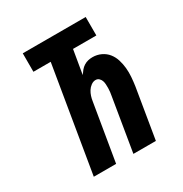

<svg xmlns="http://www.w3.org/2000/svg" viewBox="-171 -863 942 991"><g transform="rotate(-30 300.0 -367.5)"><path d="M103 0 207 -625H104V-735H479V-625H340L316 -483Q324 -495 333 -506Q342 -517 354 -524.5Q366 -532 379 -535Q392 -538 405 -538Q432 -538 455.5 -527Q479 -516 494.5 -496.5Q510 -477 517.5 -452.5Q525 -428 527.5 -402.5Q530 -377 528 -350Q526 -323 522 -296L473 0H339L391 -314Q393 -325 394.5 -336.5Q396 -348 396 -359.5Q396 -371 395.5 -382Q395 -393 391.5 -403Q388 -413 380 -420.5Q372 -428 360 -428Q346 -428 333 -418.5Q320 -409 312 -396Q304 -383 299.5 -369Q295 -355 293 -341L236 0Z"/></g></svg>

Font: Iosevka Curly XBdEx
Style: Italic
Weight: 800
Width: 7
Italic angle: -9°
Monospace: yes
Designer: Belleve Invis
Foundry: Belleve Invis
Version: Version 11.1.0; ttfautohint (v1.8.3)